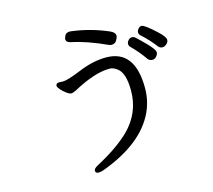

<svg xmlns="http://www.w3.org/2000/svg" viewBox="-115 -899 1230 1110"><g transform="rotate(-15 500.0 -343.5)"><path d="M343 72Q324 72 324 56Q324 43 351 29Q477 -38 550 -109Q646 -205 646 -337Q646 -442 605 -473Q581 -492 559 -492Q469 -492 339 -421Q319 -411 309 -411Q298 -411 280.5 -424Q263 -437 250 -452Q237 -467 237 -475Q237 -491 257 -491L280 -490Q308 -490 393 -525Q478 -560 555 -560Q728 -560 728 -331Q728 -256 697 -189Q620 -25 373 66Q357 72 343 72ZM812 -477Q796 -477 786 -489Q748 -543 706 -584Q699 -591 699 -602Q699 -613 708.5 -623.5Q718 -634 730 -634Q741 -634 749.5 -626.5Q758 -619 774 -603.5Q790 -588 807 -570.5Q824 -553 835.5 -537.5Q847 -522 847 -512Q847 -502 837 -489.5Q827 -477 812 -477ZM887 -532Q873 -532 863 -543Q828 -590 780 -633Q772 -641 772 -652Q772 -662 781 -672.5Q790 -683 801 -683Q818 -683 881 -625Q924 -586 924 -567Q924 -553 911.5 -542.5Q899 -532 887 -532ZM607 -622Q601 -622 594 -624Q472 -680 381 -698Q355 -704 355 -723Q355 -728 362 -743.5Q369 -759 394 -759Q511 -745 617 -699Q647 -686 647 -666Q647 -655 637 -638.5Q627 -622 607 -622Z"/></g></svg>

Font: LXGW WenKai Lite Medium
Style: Regular
Weight: 500
Designer: LXGW / Fontworks Inc.
Foundry: LXGW / Fontworks Inc.
Version: Version 1.511; March 25, 2025